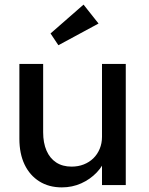

<svg xmlns="http://www.w3.org/2000/svg" viewBox="-20 -802 645 832"><path d="M64 -201V-525H167V-229Q167 -183 181.5 -149.5Q196 -116 223.5 -98Q251 -80 290 -80Q319 -80 343 -89.5Q367 -99 384.5 -116Q402 -133 412 -157Q422 -181 422 -209V-525H525V0H422V-110L440 -122Q428 -85 399.5 -55Q371 -25 332 -7.5Q293 10 248 10Q192 10 150.5 -16Q109 -42 86.5 -89Q64 -136 64 -201ZM233 -606 199 -657 342 -782 407 -700Z"/></svg>

Font: Our Lexend
Style: Regular
Weight: 400
Designer: Bonnie Shaver-Troup, Thomas Jockin
Foundry: Lexend
Version: Version 1.007